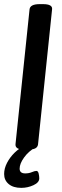

<svg xmlns="http://www.w3.org/2000/svg" viewBox="-26 -722 301 929"><path d="M92 2Q47 2 49 -24L117 -677Q120 -702 166 -702H182Q229 -702 226 -677L158 -23Q156 -10 144.5 -4Q133 2 108 2ZM77 187Q38 187 16 168.5Q-6 150 -6 120Q-6 93 8 66Q22 39 44.5 17Q67 -5 93 -17L147 -10Q112 10 90.5 40Q69 70 69 94Q69 117 96 117Q114 117 128 111Q142 105 150 105Q158 105 161 117.5Q164 130 164 141Q164 161 136 174Q108 187 77 187Z"/></svg>

Font: Asap Condensed Condensed Medium
Style: Italic
Weight: 500
Width: 3
Italic angle: -6°
Designer: Pablo Cosgaya
Foundry: Omnibus-Type
Version: Version 3.001; ttfautohint (v1.8.4.7-5d5b)